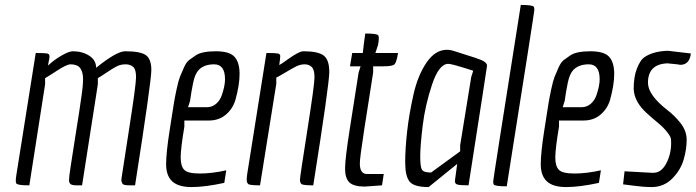

<svg xmlns="http://www.w3.org/2000/svg" viewBox="-20 -752 2823 779"><path d="M181 -523Q181 -521 180 -514Q175 -491 175 -486Q199 -509 229.5 -526.5Q260 -544 275 -544Q314 -544 342 -526Q370 -508 370 -477Q453 -544 488 -544Q549 -544 571.5 -528.5Q594 -513 594 -467.5Q594 -422 528 0Q516 0 508.5 0Q501 0 494.5 -0.5Q488 -1 486.5 -1.5Q485 -2 481 -3.5Q477 -5 476.5 -7.5Q476 -10 474 -13.5Q472 -17 472.5 -21.5Q473 -26 473.5 -32Q474 -38 503 -223Q532 -408 532 -439Q532 -470 520.5 -480.5Q509 -491 489 -491Q469 -491 452 -482Q435 -473 411.5 -457Q388 -441 377 -435V-410L313 0Q310 0 291.5 0Q273 0 266.5 -5Q260 -10 260 -21.5Q260 -33 266.5 -75.5Q273 -118 284.5 -191.5Q296 -265 301 -296Q306 -327 310 -358Q317 -403 317 -431.5Q317 -460 305.5 -475.5Q294 -491 266 -491Q251 -491 212.5 -466Q174 -441 163 -435V-410L99 0Q50 0 46 -8Q44 -12 44 -20Q44 -28 47 -46L125 -537Q162 -537 171.5 -535Q181 -533 181 -523Z M890 -10Q811 7 757.5 7Q704 7 679 -16Q654 -39 654 -85.5Q654 -132 668 -221.5Q682 -311 685.5 -333Q689 -355 696.5 -390Q704 -425 710 -440Q716 -455 726 -477.5Q736 -500 747.5 -508.5Q759 -517 775 -528Q800 -544 855.5 -544Q911 -544 931.5 -521.5Q952 -499 952 -452Q952 -407 935 -346Q924 -310 896 -286.5Q868 -263 827 -263H728V-238Q713 -148 713 -113Q713 -78 727.5 -63Q742 -48 791 -48Q840 -48 898 -61ZM819 -317Q841 -317 857 -331Q873 -345 880 -366Q893 -404 893 -430Q893 -491 849 -491Q808 -491 786 -468Q771 -452 763.5 -415.5Q756 -379 751 -342L743 -317Z M1113 -488Q1124 -494 1146 -510Q1193 -544 1211 -544Q1271 -544 1293.5 -526.5Q1316 -509 1316 -460Q1316 -411 1251 0Q1209 0 1203 -5.5Q1197 -11 1197 -22.5Q1197 -34 1226.5 -221Q1256 -408 1256 -438.5Q1256 -469 1245 -480Q1234 -491 1216 -491Q1198 -491 1180.5 -482Q1163 -473 1138 -458Q1113 -443 1101 -437V-412L1035 0Q993 0 987 -5.5Q981 -11 981 -22.5Q981 -34 983 -46L1061 -537Q1098 -537 1107.5 -535Q1117 -533 1117 -524.5Q1117 -516 1113 -488Z M1399 -228 1435 -458 1443 -483H1400L1409 -537H1452L1456 -572L1462 -616Q1511 -616 1515 -608Q1517 -604 1517 -596Q1517 -588 1514 -570L1503 -537H1595Q1589 -500 1581 -491.5Q1573 -483 1538 -483H1494V-458L1458 -228Q1439 -105 1440 -88Q1440 -46 1469 -46H1537L1530 0L1460 5Q1415 5 1397.5 -12Q1380 -29 1380 -68Q1380 -107 1399 -228Z M1793 -550Q1808 -550 1827 -543.5Q1846 -537 1872 -529Q1898 -521 1910 -517Q1922 -513 1934 -508Q1956 -498 1956 -485Q1956 -481 1881 0Q1846 0 1835 -3.5Q1824 -7 1826 -21L1835 -87L1719 7Q1660 7 1642 -15Q1624 -37 1624 -93.5Q1624 -150 1632 -220Q1640 -290 1657.5 -368Q1675 -446 1710.5 -498Q1746 -550 1793 -550ZM1799 -493Q1761 -493 1733 -409Q1705 -325 1695 -242.5Q1685 -160 1685 -117.5Q1685 -75 1692 -63.5Q1699 -52 1729 -52L1847 -138V-163L1892 -440L1900 -465Q1814 -493 1799 -493Z M1983 -4Q1981 -8 1981 -16Q1981 -24 2093 -732Q2142 -732 2146 -724Q2148 -720 2148 -711.5Q2148 -703 2036 4Q1987 4 1983 -4Z M2410 -10Q2331 7 2277.5 7Q2224 7 2199 -16Q2174 -39 2174 -85.5Q2174 -132 2188 -221.5Q2202 -311 2205.5 -333Q2209 -355 2216.5 -390Q2224 -425 2230 -440Q2236 -455 2246 -477.5Q2256 -500 2267.5 -508.5Q2279 -517 2295 -528Q2320 -544 2375.5 -544Q2431 -544 2451.5 -521.5Q2472 -499 2472 -452Q2472 -407 2455 -346Q2444 -310 2416 -286.5Q2388 -263 2347 -263H2248V-238Q2233 -148 2233 -113Q2233 -78 2247.5 -63Q2262 -48 2311 -48Q2360 -48 2418 -61ZM2339 -317Q2361 -317 2377 -331Q2393 -345 2400 -366Q2413 -404 2413 -430Q2413 -491 2369 -491Q2328 -491 2306 -468Q2291 -452 2283.5 -415.5Q2276 -379 2271 -342L2263 -317Z M2514 -57 2623 -51Q2628 -51 2633 -51Q2664 -52 2683.5 -89.5Q2703 -127 2703 -171Q2703 -176 2702.5 -186.5Q2702 -197 2686.5 -216.5Q2671 -236 2649 -254Q2627 -272 2605 -292Q2553 -339 2551 -391Q2551 -441 2564.5 -474.5Q2578 -508 2592 -518Q2627 -544 2690 -546L2783 -535Q2778 -491 2743 -489Q2738 -489 2728 -491L2688 -495Q2609 -492 2609 -416Q2609 -367 2687 -306Q2716 -284 2740 -254Q2766 -222 2766 -184.5Q2766 -147 2754 -105Q2742 -63 2708.5 -28.5Q2675 6 2626 7Q2592 7 2555.5 2Q2519 -3 2508 -4Z"/></svg>

Font: Economica
Style: Italic
Weight: 400
Designer: Vicente Lamonaca
Foundry: Vicente Lamonaca
Version: Version 1.100